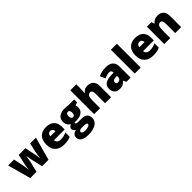

<svg xmlns="http://www.w3.org/2000/svg" viewBox="356 -2423 4327 4327"><g transform="rotate(-45 2519.5 -260.0)"><path d="M542 0 479.5 -263.7 464.8 -343.3 455.1 -407.2H452.1Q428.2 -270.5 419.9 -234.9L363.8 0H163.1L12.2 -553.2H200.2L245.1 -340.8Q266.6 -231.4 270 -159.2H272.9Q274.4 -204.1 299.8 -330.1L351.1 -553.2H562L608.9 -327.1Q631.3 -219.2 637.2 -159.2H640.1Q643.1 -196.3 649.9 -251.7Q656.7 -307.1 665 -340.8L713.9 -553.2H897.9L746.1 0Z M1243.2 9.8Q1105 9.8 1028.6 -63.7Q952.1 -137.2 952.1 -272.9Q952.1 -413.1 1022.9 -488Q1093.8 -563 1225.1 -563Q1350.1 -563 1418.2 -497.8Q1486.3 -432.6 1486.3 -310.1V-225.1H1145Q1147 -178.7 1179 -152.3Q1210.9 -126 1266.1 -126Q1316.4 -126 1358.6 -135.5Q1400.9 -145 1450.2 -168V-30.8Q1405.3 -7.8 1357.4 1Q1309.6 9.8 1243.2 9.8ZM1231.9 -433.1Q1198.2 -433.1 1175.5 -411.9Q1152.8 -390.6 1148.9 -345.2H1313Q1312 -385.3 1290.3 -409.2Q1268.6 -433.1 1231.9 -433.1Z M2116.2 -553.2V-460.9L2040.5 -433.1Q2056.2 -404.8 2056.2 -367.2Q2056.2 -277.8 1993.4 -228.5Q1930.7 -179.2 1806.2 -179.2Q1775.4 -179.2 1757.3 -183.1Q1750.5 -170.4 1750.5 -159.2Q1750.5 -145 1773.4 -137.5Q1796.4 -129.9 1833.5 -129.9H1925.3Q2111.3 -129.9 2111.3 26.9Q2111.3 127.9 2025.1 184.1Q1939 240.2 1783.2 240.2Q1665.5 240.2 1601.8 200.9Q1538.1 161.6 1538.1 87.9Q1538.1 -11.2 1661.1 -40Q1635.7 -50.8 1616.9 -74.7Q1598.1 -98.6 1598.1 -122.1Q1598.1 -147.9 1612.3 -167.7Q1626.5 -187.5 1671.4 -214.8Q1628.4 -233.9 1603.8 -274.4Q1579.1 -314.9 1579.1 -373Q1579.1 -463.4 1640.6 -513.2Q1702.1 -563 1816.4 -563Q1831.5 -563 1868.7 -559.6Q1905.8 -556.2 1923.3 -553.2ZM1699.2 68.8Q1699.2 92.3 1724.6 106.7Q1750 121.1 1792.5 121.1Q1861.8 121.1 1903.6 103.8Q1945.3 86.4 1945.3 59.1Q1945.3 37.1 1919.9 28.1Q1894.5 19 1847.2 19H1772.5Q1741.7 19 1720.5 33.4Q1699.2 47.9 1699.2 68.8ZM1759.3 -372.1Q1759.3 -287.1 1818.4 -287.1Q1845.7 -287.1 1860.6 -308.1Q1875.5 -329.1 1875.5 -371.1Q1875.5 -457 1818.4 -457Q1759.3 -457 1759.3 -372.1Z M2548.3 0V-301.8Q2548.3 -413.1 2482.4 -413.1Q2435.5 -413.1 2413.3 -373.8Q2391.1 -334.5 2391.1 -243.2V0H2200.2V-759.8H2391.1V-651.9Q2391.1 -578.6 2383.3 -484.9H2392.1Q2419.4 -527.8 2457 -545.4Q2494.6 -563 2544.4 -563Q2637.2 -563 2688.7 -509.5Q2740.2 -456.1 2740.2 -359.9V0Z M3231 0 3194.3 -73.2H3190.4Q3151.9 -25.4 3111.8 -7.8Q3071.8 9.8 3008.3 9.8Q2930.2 9.8 2885.3 -37.1Q2840.3 -84 2840.3 -168.9Q2840.3 -257.3 2901.9 -300.5Q2963.4 -343.8 3080.1 -349.1L3172.4 -352.1V-359.9Q3172.4 -428.2 3105 -428.2Q3044.4 -428.2 2951.2 -387.2L2896 -513.2Q2992.7 -563 3140.1 -563Q3246.6 -563 3304.9 -510.3Q3363.3 -457.5 3363.3 -362.8V0ZM3089.4 -125Q3124 -125 3148.7 -147Q3173.3 -168.9 3173.3 -204.1V-247.1L3129.4 -245.1Q3035.2 -241.7 3035.2 -175.8Q3035.2 -125 3089.4 -125Z M3684.1 0H3493.2V-759.8H3684.1Z M4083.5 9.8Q3945.3 9.8 3868.9 -63.7Q3792.5 -137.2 3792.5 -272.9Q3792.5 -413.1 3863.3 -488Q3934.1 -563 4065.4 -563Q4190.4 -563 4258.5 -497.8Q4326.7 -432.6 4326.7 -310.1V-225.1H3985.4Q3987.3 -178.7 4019.3 -152.3Q4051.3 -126 4106.4 -126Q4156.7 -126 4199 -135.5Q4241.2 -145 4290.5 -168V-30.8Q4245.6 -7.8 4197.8 1Q4149.9 9.8 4083.5 9.8ZM4072.3 -433.1Q4038.6 -433.1 4015.9 -411.9Q3993.2 -390.6 3989.3 -345.2H4153.3Q4152.3 -385.3 4130.6 -409.2Q4108.9 -433.1 4072.3 -433.1Z M4783.7 0V-301.8Q4783.7 -356.9 4767.8 -385Q4752 -413.1 4716.8 -413.1Q4668.5 -413.1 4647 -374.5Q4625.5 -335.9 4625.5 -242.2V0H4434.6V-553.2H4578.6L4602.5 -484.9H4613.8Q4638.2 -523.9 4681.4 -543.5Q4724.6 -563 4780.8 -563Q4872.6 -563 4923.6 -509.8Q4974.6 -456.5 4974.6 -359.9V0Z"/></g></svg>

Font: Open Sans ExtBd
Style: Bold
Weight: 800
Foundry: Ascender Corporation
Version: Version 1.10